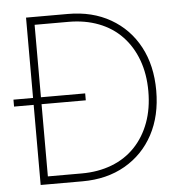

<svg xmlns="http://www.w3.org/2000/svg" viewBox="-51 -750 782 800"><g transform="rotate(-5 340.0 -350.0)"><path d="M5 -335H305V-364H5ZM87 -700V0H120V-700ZM262 0Q364 0 440.5 -44Q517 -88 559 -166.5Q601 -245 601 -350Q601 -455 559 -533.5Q517 -612 440.5 -656Q364 -700 262 -700H104V-667H262Q331 -667 388 -645Q445 -623 485 -581Q525 -539 546.5 -480.5Q568 -422 568 -350Q568 -278 546.5 -219.5Q525 -161 485 -119Q445 -77 388 -55Q331 -33 262 -33H104V0Z"/></g></svg>

Font: Jost ExtraLight
Style: Regular
Weight: 250
Version: Version 3.710